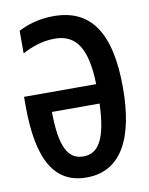

<svg xmlns="http://www.w3.org/2000/svg" viewBox="-83 -786 666 857"><g transform="rotate(-10 250.0 -357.5)"><path d="M241 10C396 10 469 -126 469 -357C469 -609 386 -725 219 -725C150 -725 99 -707 59 -687V-584C99 -606 149 -625 207 -625C307 -625 350 -550 354 -393H27V-354C27 -102 98 10 241 10ZM242 -85C173 -85 139 -146 138 -305H354C348 -146 312 -85 242 -85Z"/></g></svg>

Font: Noto Sans Mono ExtraCondensed SemiBold
Style: Regular
Weight: 600
Width: 2
Designer: Monotype Design Team
Foundry: Monotype Imaging Inc.
Version: Version 2.014